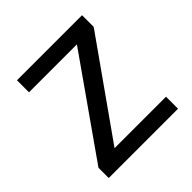

<svg xmlns="http://www.w3.org/2000/svg" viewBox="-149 -652 768 768"><g transform="rotate(-45 235.0 -268.0)"><path d="M431 0H39V-58L327 -468H56V-536H424V-470L140 -68H431Z"/></g></svg>

Font: lgurmukhi25
Style: Book
Weight: 400
Designer: Jelle Bosma - Monotype Design Team
Foundry: Monotype Imaging Inc.
Version: Version 2.003